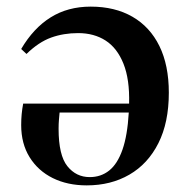

<svg xmlns="http://www.w3.org/2000/svg" viewBox="-20 -547 574 580"><path d="M242 13Q184 13 139.5 -9Q95 -31 69.5 -72Q44 -113 44 -169Q44 -187 45.5 -202.5Q47 -218 50 -234H370Q372 -307 353 -354.5Q334 -402 299 -424.5Q264 -447 216 -447Q172 -447 134.5 -433.5Q97 -420 60 -384L44 -399Q81 -462 133 -494.5Q185 -527 254 -527Q327 -527 380 -496.5Q433 -466 461.5 -408Q490 -350 490 -267Q490 -177 458.5 -114.5Q427 -52 371 -19.5Q315 13 242 13ZM251 -12Q285 -12 310 -32Q335 -52 350 -95Q365 -138 369 -207H160Q159 -196 158 -184.5Q157 -173 157 -158Q157 -78 183.5 -45Q210 -12 251 -12Z"/></svg>

Font: Literata 60pt Medium
Style: Regular
Weight: 500
Designer: Latin by Veronika Burian and Jose Scaglione. Greek by Irene Vlachou. Cyrillic by Vera Evstafieva.
Foundry: TypeTogether
Version: Version 3.103;gftools[0.9.29]